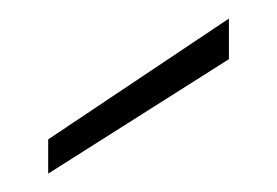

<svg xmlns="http://www.w3.org/2000/svg" viewBox="-20 -775 300 208"><path d="M32.2 -624 228 -754.9V-710.9L32.2 -586.9Z"/></svg>

Font: SVN-Poppins ExtraLight
Style: Regular
Weight: 200
Designer: Ninad Kale (Devanagari), Jonny Pinhorn (Latin)
Foundry: Indian Type Foundry
Version: Version 3.002 2017